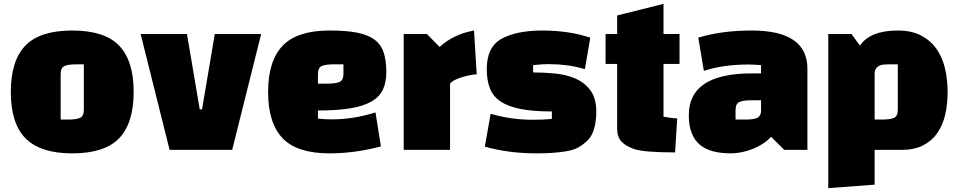

<svg xmlns="http://www.w3.org/2000/svg" viewBox="-20 -776 4962 994"><path d="M36 -300Q36 -461 111 -539.5Q186 -618 354 -618Q522 -618 597 -539.5Q672 -461 672 -300Q672 -139 597 -60.5Q522 18 354 18Q190 18 113 -59Q36 -136 36 -300ZM294 -392V-157H331Q375 -157 394.5 -166Q414 -175 414 -208V-443H377Q333 -443 313.5 -434Q294 -425 294 -392Z M1182 0 1332 -600H1092L1026 -210H1014L948 -600H708L858 0Z M1626 -204V-162Q1644 -160 1662 -159Q1680 -158 1698 -158Q1810 -158 1924 -194L1952 -18Q1817 18 1686 18Q1518 18 1443 -60.5Q1368 -139 1368 -300Q1368 -461 1443.5 -539.5Q1519 -618 1686 -618Q1770 -618 1826 -607.5Q1882 -597 1916.5 -572.5Q1951 -548 1965.5 -506.5Q1980 -465 1980 -402Q1980 -350 1962.5 -312.5Q1945 -275 1904 -251Q1863 -227 1795 -215.5Q1727 -204 1626 -204ZM1626 -392V-343H1675Q1719 -343 1738.5 -352Q1758 -361 1758 -394V-443H1709Q1665 -443 1645.5 -434Q1626 -425 1626 -392Z M2070 0V-600H2190L2256 -533Q2328 -599 2434 -618L2448 -391Q2434 -391 2414 -387Q2394 -383 2373.5 -377Q2353 -371 2336 -362.5Q2319 -354 2310 -343V0Z M2578 -576Q2655 -618 2789 -618Q2924 -618 3036 -581L3008 -418Q2961 -432 2915 -438Q2869 -444 2821 -444Q2807 -444 2786.5 -443Q2766 -442 2740 -439V-401Q2795 -401 2853 -395.5Q2911 -390 2958.5 -369.5Q3006 -349 3036.5 -308.5Q3067 -268 3067 -198Q3067 -149 3056 -110.5Q3045 -72 3022 -49Q2998 -26 2972.5 -12Q2947 2 2906 8Q2874 13 2837.5 15.5Q2801 18 2759 18Q2612 18 2490 -17L2520 -187Q2571 -172 2625 -164Q2679 -156 2738 -156Q2765 -156 2789.5 -157Q2814 -158 2837 -161V-199Q2741 -199 2676.5 -211.5Q2612 -224 2572.5 -250Q2533 -276 2516.5 -318Q2500 -360 2500 -418Q2500 -534 2578 -576Z M3175 -445H3115V-600H3175V-696L3415 -756V-600H3498V-445H3415V-172Q3430 -169 3448 -166.5Q3466 -164 3486 -163L3475 13Q3311 13 3261 -5Q3219 -20 3197 -43.5Q3175 -67 3175 -113Z M3872 -618Q4160 -618 4160 -420V0H4040L3972 -68Q3954 -48 3929.5 -32Q3905 -16 3877 -5Q3849 6 3820 12Q3791 18 3764 18Q3713 18 3672.5 7.5Q3632 -3 3604 -26Q3576 -49 3561 -87Q3546 -125 3546 -180Q3546 -396 3872 -396H3920V-439Q3901 -440 3885.5 -441Q3870 -442 3857 -442Q3722 -442 3624 -409L3595 -581Q3715 -618 3872 -618ZM3788 -206V-157H3838Q3890 -157 3906 -169Q3920 -182 3920 -200V-257H3871Q3828 -257 3808 -248Q3788 -239 3788 -206Z M4268 198V-600H4388L4432 -540Q4485 -618 4628 -618Q4700 -618 4749 -592Q4798 -566 4828.5 -522.5Q4859 -479 4872.5 -421Q4886 -363 4886 -300Q4886 -239 4874 -185Q4862 -131 4834 -89.5Q4806 -48 4760 -24Q4714 0 4646 0H4508V180ZM4508 -398V-157H4545Q4589 -157 4608.5 -166Q4628 -175 4628 -208V-443H4591Q4565 -443 4549 -441Q4533 -439 4521 -428Q4509 -418 4508 -398Z"/></svg>

Font: Black Han Sans
Style: Regular
Weight: 400
Width: 7
Designer: ZESSTYPE
Foundry: ZESSTYPE
Version: Version 1.00